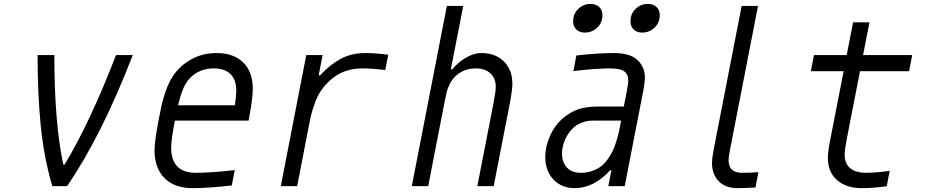

<svg xmlns="http://www.w3.org/2000/svg" viewBox="-20 -947 4707 977"><path d="M308.6 -109.4Q438.8 -325.5 570.3 -666.7H655.6Q497.4 -257.2 321.6 0H246.1Q203.1 -146.5 187.2 -308.3Q171.2 -470.1 171.2 -666.7H256.5Q256.5 -322.9 302.1 -109.4Z M1182.3 -485Q1182.3 -540.4 1153.3 -569.7Q1124.3 -599 1067.1 -599Q1020.2 -599 983.1 -578.1Q946 -557.3 924.5 -520.2Q904.9 -489.6 886.1 -411.5H1175.1Q1182.3 -459 1182.3 -485ZM850.9 -196Q850.9 -67.7 976.6 -67.7Q1052.7 -67.7 1174.5 -81.4L1159.5 -3.3Q1039.1 10.4 961.6 10.4Q866.5 10.4 816.4 -41.3Q766.3 -93.1 766.3 -182.3Q766.3 -225.9 786.5 -333.3Q796.2 -384.8 802.7 -413.7Q809.2 -442.7 822.3 -480.5Q835.3 -518.2 851.6 -546.2Q884.8 -604.2 945.3 -640.6Q1005.9 -677.1 1082 -677.1Q1168 -677.1 1217.1 -629.6Q1266.3 -582 1266.3 -495.4Q1266.3 -443.4 1244.8 -333.3H869.8Q850.9 -233.7 850.9 -196Z M1824.9 -599Q1736.3 -599 1675.8 -551.4Q1643.9 -526.7 1621.1 -496.4Q1598.3 -466.1 1585 -430Q1571.6 -393.9 1565.4 -370.4Q1559.2 -347 1552.1 -309.2L1492.2 0H1408.9L1538.4 -666.7H1621.7L1601.6 -563.2H1608.1Q1659.5 -618.5 1714.2 -647.8Q1768.9 -677.1 1839.8 -677.1Q1888 -677.1 1955.7 -668.6L1940.1 -590.5Q1872.4 -599 1824.9 -599Z M2502.6 -505.2Q2502.6 -549.5 2474.9 -574.2Q2447.3 -599 2400.4 -599Q2339.2 -599 2296.9 -558.6Q2279.9 -542.3 2268.9 -520.2Q2257.8 -498 2253.6 -480.8Q2249.3 -463.5 2242.2 -427.7L2158.9 0H2075.5L2253.9 -916.7H2337.2L2274.1 -593.8H2280.6Q2312.5 -631.5 2352.2 -654.3Q2391.9 -677.1 2428.4 -677.1Q2500.7 -677.1 2543.9 -634.4Q2587.2 -591.8 2587.2 -521.5Q2587.2 -490.2 2575.5 -427.7L2492.2 0H2408.9L2492.2 -427.7Q2502.6 -481.1 2502.6 -505.2Z M3140.6 -333.3H3013Q2988.9 -333.3 2975.3 -332Q2961.6 -330.7 2939.5 -322.6Q2917.3 -314.5 2899.1 -298.2Q2873 -274.7 2856.4 -238.9Q2839.8 -203.1 2839.8 -165.4Q2839.8 -121.7 2864.6 -94.7Q2889.3 -67.7 2934.9 -67.7Q2966.1 -67.7 2992.5 -76.8Q3018.9 -85.9 3037.4 -99.9Q3056 -113.9 3071.6 -135.7Q3087.2 -157.6 3096.7 -176.8Q3106.1 -196 3114.6 -222.7Q3123 -249.3 3127 -266.3Q3130.9 -283.2 3135.4 -306.6ZM3102.9 -677.1Q3184.9 -677.1 3222.7 -642.6Q3261.7 -606.1 3261.7 -552.1Q3261.7 -532.6 3253.9 -487.6L3158.9 0H3075.5L3091.1 -80.1H3084.6Q3001.3 10.4 2904.3 10.4Q2837.9 10.4 2796.2 -33.5Q2754.6 -77.5 2754.6 -148.4Q2754.6 -201.8 2779 -256.2Q2803.4 -310.5 2846.4 -347Q2871.1 -367.2 2897.1 -380.2Q2923.2 -393.2 2949.5 -398.1Q2975.9 -403 2990.9 -404Q3005.9 -404.9 3028 -404.9H3154.3L3169.9 -484.4Q3177.1 -524.7 3177.1 -537.1Q3177.1 -568.4 3156.6 -583.7Q3136.1 -599 3087.9 -599Q3009.8 -599 2897.8 -585.3L2912.8 -664.7Q3022.8 -677.1 3102.9 -677.1ZM3188.2 -837.9Q3188.2 -877 3214.5 -902Q3240.9 -927.1 3276.7 -927.1Q3304 -927.1 3320.6 -911.5Q3337.2 -895.8 3337.2 -870.4Q3337.2 -831.4 3310.5 -806.3Q3283.9 -781.2 3248 -781.2Q3220.7 -781.2 3204.4 -796.9Q3188.2 -812.5 3188.2 -837.9ZM2896.5 -837.9Q2896.5 -877 2922.9 -902Q2949.2 -927.1 2985 -927.1Q3012.4 -927.1 3029 -911.5Q3045.6 -895.8 3045.6 -870.4Q3045.6 -831.4 3018.9 -806.3Q2992.2 -781.2 2956.4 -781.2Q2929 -781.2 2912.8 -796.9Q2896.5 -812.5 2896.5 -837.9Z M3687.5 -132.2Q3687.5 -67.7 3755.2 -67.7Q3798.8 -67.7 3839.2 -71L3824.2 7.2Q3762.4 10.4 3733.7 10.4Q3670.6 10.4 3636.7 -25.4Q3602.9 -61.2 3602.9 -117.8Q3602.9 -138 3610.7 -181.6L3753.9 -916.7H3837.2L3694 -181.6Q3687.5 -147.8 3687.5 -132.2Z M4278 -160.2Q4278 -113.9 4306.6 -90.8Q4335.3 -67.7 4386.7 -67.7Q4432.9 -67.7 4507.2 -77.5L4492.2 0.7Q4419.9 10.4 4365.2 10.4Q4286.5 10.4 4239.6 -30.3Q4192.7 -71 4192.7 -143.2Q4192.7 -175.8 4204.4 -234.4L4272.8 -584.6H4106.1L4121.7 -666.7H4288.4L4321 -833.3H4404.3L4371.7 -666.7H4621.7L4606.1 -584.6H4356.1L4289.1 -240.9Q4278 -182.9 4278 -160.2Z"/></svg>

Font: Monoid
Style: Italic
Weight: 400
Width: 4
Italic angle: -11°
Monospace: yes
Version: Version 0.61